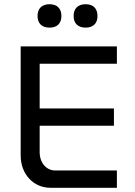

<svg xmlns="http://www.w3.org/2000/svg" viewBox="-20 -890 640 910"><path d="M78 -670V-153C78 -65 138 0 219 0H534V-82H242C199 -82 168 -119 168 -169V-294H520V-376H168V-588H534V-670ZM158 -813C158 -780 178 -759 215 -759C251 -759 271 -780 271 -813V-815C271 -849 251 -870 215 -870C178 -870 158 -849 158 -815ZM329 -813C329 -780 349 -759 386 -759C422 -759 442 -780 442 -813V-815C442 -849 422 -870 386 -870C349 -870 329 -849 329 -815Z"/></svg>

Font: LT Wave Mono
Style: Regular
Weight: 400
Designer: Daniel Lyons
Version: Version 2.5 (Glyphs App)